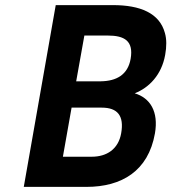

<svg xmlns="http://www.w3.org/2000/svg" viewBox="-20 -731 670 751"><path d="M586 -209C601 -295 567 -348 507 -366C563 -388 612 -438 626 -516C632 -549 632 -578 625 -602C604 -680 528 -711 422 -711H198L73 0H318C456 0 560 -62 586 -209ZM454 -210C443 -147 397 -118 339 -118H226L260 -310H378C440 -310 466 -278 454 -210ZM491 -501C480 -438 435 -414 375 -413H278L310 -592H401C467 -592 503 -571 491 -501Z"/></svg>

Font: Asimov
Style: NarIt
Weight: 500
Designer: Google
Version: Version 2.000980; 2014